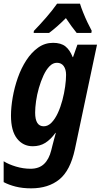

<svg xmlns="http://www.w3.org/2000/svg" viewBox="-34 -789 551 1049"><path d="M136 240Q89 240 51.5 230.5Q14 221 -14 206V92Q13 109 53 121Q93 133 133 133Q179 133 206.5 107Q234 81 246 32L252 8Q255 -5 260.5 -24.5Q266 -44 271 -63H269Q243 -27 213.5 -8.5Q184 10 145 10Q92 10 59 -32Q26 -74 26 -157Q26 -203 35.5 -257.5Q45 -312 63.5 -364.5Q82 -417 110 -460Q138 -503 174.5 -529Q211 -555 256 -555Q299 -555 323.5 -535.5Q348 -516 363 -477H365L389 -545H496L375 27Q350 143 290 191.5Q230 240 136 240ZM205 -99Q228 -99 247.5 -119Q267 -139 282 -171.5Q297 -204 307 -242Q317 -280 322 -316.5Q327 -353 327 -380Q327 -410 314 -428Q301 -446 277 -446Q255 -446 236.5 -427Q218 -408 203.5 -376.5Q189 -345 178.5 -308.5Q168 -272 163 -236.5Q158 -201 158 -174Q158 -99 205 -99ZM151 -620Q183 -653 217.5 -692.5Q252 -732 278 -769H403Q409 -749 420 -721.5Q431 -694 443.5 -667.5Q456 -641 467 -621L465 -609H385Q372 -625 356.5 -646Q341 -667 326 -690Q276 -640 234 -609H150Z"/></svg>

Font: Noto Sans Condensed
Style: Bold Italic
Weight: 700
Width: 3
Italic angle: -12°
Designer: Monotype Design Team
Foundry: Monotype Imaging Inc.
Version: Version 2.013; ttfautohint (v1.8.4.7-5d5b)